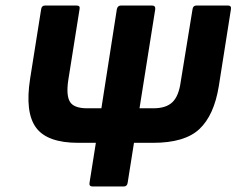

<svg xmlns="http://www.w3.org/2000/svg" viewBox="-20 -675 856 695"><path d="M263 -158Q151 -158 110.5 -213Q70 -268 89 -390L129 -642Q131 -655 143 -655H257Q271 -655 268 -642L227 -384Q219 -329 233.5 -306Q248 -283 296 -283H347L403 -642Q406 -655 418 -655H530Q543 -655 542 -642L485 -283H535Q581 -283 604 -305Q627 -327 634 -378L677 -642Q679 -655 691 -655H805Q818 -655 816 -642L772 -363Q755 -258 702 -208Q649 -158 534 -158H465L442 -13Q440 0 428 0H315Q302 0 304 -13L327 -158Z"/></svg>

Font: Sofia Sans ExtraBold
Style: Italic
Weight: 800
Italic angle: -9°
Designer: Botio Nikoltchev, Ani Petrova
Foundry: lettersoup
Version: Version 4.100; ttfautohint (v1.8.4.7-5d5b)